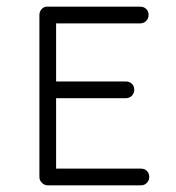

<svg xmlns="http://www.w3.org/2000/svg" viewBox="-20 -555 527 575"><path d="M123 0Q113 0 105.5 -7.5Q98 -15 98 -25V-510Q98 -520 104.5 -527.5Q111 -535 120 -535H400Q411 -535 418 -528Q425 -521 425 -510Q425 -500 418 -492.5Q411 -485 400 -485H148V-311H357Q368 -311 375 -304Q382 -297 382 -286Q382 -276 375 -268.5Q368 -261 357 -261H148V-50H402Q413 -50 420 -43Q427 -36 427 -25Q427 -15 420 -7.5Q413 0 402 0Z"/></svg>

Font: Hubballi
Style: Regular
Weight: 400
Designer: Erin McLaughlin
Version: Version 1.000; ttfautohint (v1.8.3)